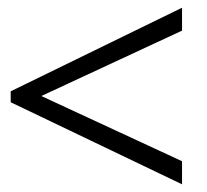

<svg xmlns="http://www.w3.org/2000/svg" viewBox="-20 -564 537 499"><path d="M7.8 -298.3V-326.7L453.1 -543.9V-484.4L88.4 -314.9V-314L453.1 -145V-85Z"/></svg>

Font: Vidaloka 
Style: Regular
Weight: 400
Designer: Cyreal (www.cyreal.org)
Foundry: Cyreal (www.cyreal.org)
Version: Version 1.011